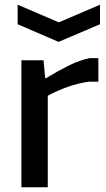

<svg xmlns="http://www.w3.org/2000/svg" viewBox="-20 -796 450 816"><path d="M71 -540H165L172 -464H176Q227 -495 273.5 -518Q320 -541 362 -549H398V-449H359Q314 -443 268.5 -427Q223 -411 183 -389V0H71ZM55 -776 230 -701 405 -776V-693L229 -618L55 -693Z"/></svg>

Font: EncodeSans
Style: Medium
Weight: 500
Designer: Pablo Impallari, Andres Torresi
Foundry: Pablo Impallari, Andres Torresi
Version: Version 1.000; ttfautohint (v1.4.1)